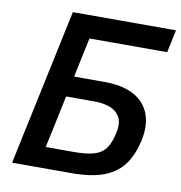

<svg xmlns="http://www.w3.org/2000/svg" viewBox="-80 -787 813 862"><g transform="rotate(10 326.5 -356.5)"><path d="M301.5 0H32Q44 -58.5 55.5 -113Q67 -167.5 81.5 -234.5L132 -472.5Q146.5 -541.5 158.5 -598Q170.5 -654.5 183 -713H653L631.5 -609.5H277Q269.5 -573.5 261.5 -536.5Q253.5 -499 244.5 -456.5L239 -429H377.5Q498.5 -429 554 -368Q593.5 -324 593.5 -257.5Q593.5 -231.5 587.5 -201.5Q573.5 -137 542.8 -92Q512 -47 454.2 -23.5Q396.5 0 301.5 0ZM168 -95.5H296.5Q351 -95.5 385.5 -104.8Q420 -114 439.5 -139Q459 -164 469 -211.5Q473.5 -231 473.5 -247Q473.5 -272 463 -288.5Q446 -315 415 -325Q384 -335 352 -335H219L201.5 -252.5Q191.5 -206.5 184.5 -171.5Q177 -136.5 168 -95.5Z"/></g></svg>

Font: Heraclito Medium
Style: Italic
Weight: 500
Italic angle: -12°
Designer: Kostas Bartsokas (font) & Cristiano Sobral (main changes)
Foundry: Kostas Bartsokas (font) & Cristiano Sobral (main changes)
Version: Version 1.00;July 8, 2020;FontCreator 13.0.0.2655 64-bit